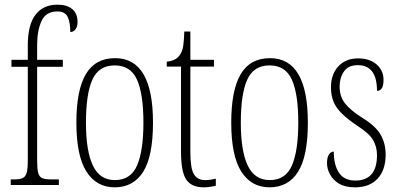

<svg xmlns="http://www.w3.org/2000/svg" viewBox="-20 -792 1709 822"><path d="M26 0V-24H41Q65 -24 77 -29.5Q89 -35 94 -52Q99 -69 99 -105V-506H29V-536H99V-598Q99 -686 132 -729Q165 -772 226 -772Q267 -772 289.5 -753Q312 -734 312 -698Q312 -679 303.5 -667Q295 -655 281 -655Q281 -695 270 -719Q259 -743 225 -743Q177 -743 158 -702.5Q139 -662 139 -599V-536H249V-506H139V-105Q139 -69 143.5 -52Q148 -35 160.5 -29.5Q173 -24 197 -24H232V0Z M471 10Q393 10 350 -57.5Q307 -125 307 -267Q307 -406 347.5 -474.5Q388 -543 473 -543Q635 -543 635 -267Q635 -123 593 -56.5Q551 10 471 10ZM472 -21Q540 -21 567 -84Q594 -147 594 -267Q594 -390 566.5 -451Q539 -512 471 -512Q403 -512 375.5 -451Q348 -390 348 -267Q348 -146 377.5 -83.5Q407 -21 472 -21Z M852 10Q800 10 777.5 -23Q755 -56 755 -142V-507H694V-528Q732 -532 748 -554Q761 -571 764.5 -596Q768 -621 769 -657H795V-536H896V-507H795V-141Q795 -70 810.5 -45.5Q826 -21 857 -21Q870 -21 880.5 -22.5Q891 -24 904 -27V3Q892 6 878.5 8Q865 10 852 10Z M1134 10Q1056 10 1013 -57.5Q970 -125 970 -267Q970 -406 1010.5 -474.5Q1051 -543 1136 -543Q1298 -543 1298 -267Q1298 -123 1256 -56.5Q1214 10 1134 10ZM1135 -21Q1203 -21 1230 -84Q1257 -147 1257 -267Q1257 -390 1229.5 -451Q1202 -512 1134 -512Q1066 -512 1038.5 -451Q1011 -390 1011 -267Q1011 -146 1040.5 -83.5Q1070 -21 1135 -21Z M1500 10Q1458 10 1432 -5.5Q1406 -21 1393 -45Q1380 -69 1380 -93Q1380 -119 1388.5 -131Q1397 -143 1409 -143Q1409 -85 1431.5 -52Q1454 -19 1501 -19Q1594 -19 1594 -128Q1594 -163 1577.5 -192Q1561 -221 1509 -254Q1468 -282 1443.5 -306Q1419 -330 1408 -356.5Q1397 -383 1397 -418Q1397 -474 1428.5 -508Q1460 -542 1513 -542Q1563 -542 1592.5 -516Q1622 -490 1622 -450Q1622 -403 1594 -403Q1594 -513 1512 -513Q1471 -513 1452.5 -486Q1434 -459 1434 -421Q1434 -379 1457 -349.5Q1480 -320 1529 -289Q1588 -253 1609.5 -215.5Q1631 -178 1631 -130Q1631 -64 1596.5 -27Q1562 10 1500 10Z"/></svg>

Font: Noto Serif Myanmar ExtraCondensed ExtraLight
Style: Regular
Weight: 200
Width: 2
Designer: Ben Mitchell and the Monotype Design Team
Foundry: Monotype Imaging Inc.
Version: Version 2.106; ttfautohint (v1.8.4.7-5d5b)